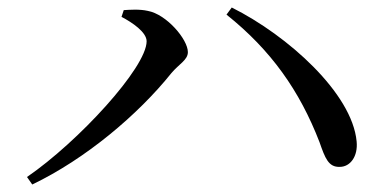

<svg xmlns="http://www.w3.org/2000/svg" viewBox="-20 -600 1040 512"><path d="M304 -555C333 -540 371 -514 371 -490C371 -420 189 -222 52 -128L66 -108C208 -176 348 -294 437 -405C457 -429 481 -440 481 -461C481 -495 424 -562 374 -571C352 -576 326 -574 310 -573ZM886 -155C914 -155 935 -183 931 -223C919 -351 748 -505 598 -580L584 -561C703 -466 779 -358 832 -221C847 -178 856 -154 886 -155Z"/></svg>

Font: Noto Serif CJK SC Medium
Style: Regular
Weight: 500
Designer: Ryoko NISHIZUKA 西塚涼子 (kana & ideographs); Frank Grießhammer (Latin, Greek & Cyrillic); Wenlong ZHANG 张文龙 (bopomofo); San
Foundry: Adobe
Version: Version 2.001;hotconv 1.1.0;makeotfexe 2.6.0